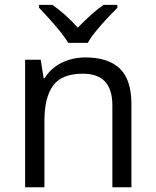

<svg xmlns="http://www.w3.org/2000/svg" viewBox="-20 -786 653 806"><path d="M338.9 -544.9Q434.1 -544.9 482.9 -498.3Q531.7 -451.7 531.7 -348.6V0H451.7V-343.3Q451.7 -410.2 421.1 -443.4Q390.6 -476.6 327.6 -476.6Q238.8 -476.6 202.6 -426.3Q166.5 -376 166.5 -280.3V0H85.4V-535.2H150.9L163.1 -458H167.5Q184.6 -486.3 210.9 -505.6Q237.3 -524.9 270 -534.9Q302.7 -544.9 338.9 -544.9ZM266.1 -606Q253.4 -628.4 231.4 -655.3Q209.5 -682.1 185.8 -708.3Q162.1 -734.4 144 -753.4V-765.6H199.7Q226.1 -747.6 254.2 -722.4Q282.2 -697.3 306.6 -669.9Q333 -697.3 360.8 -722.4Q388.7 -747.6 415 -765.6H472.7V-753.4Q453.6 -734.4 429.2 -708.3Q404.8 -682.1 382.8 -655.3Q360.8 -628.4 348.6 -606Z"/></svg>

Font: Wonky
Style: Regular
Weight: 400
Designer: Monotype Design Team
Foundry: Monotype Imaging Inc.
Version: Version 3.000